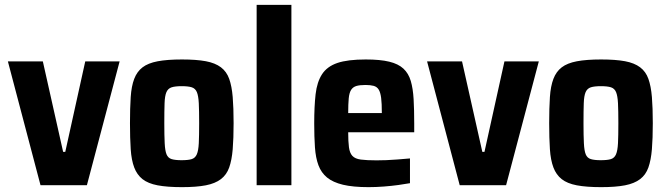

<svg xmlns="http://www.w3.org/2000/svg" viewBox="-20 -763 2749 791"><path d="M146.9 0 12.5 -510H156.5L240.1 -137.3H248.9L331.2 -510H472.8L338 0Z M729.6 8Q669 8 629.4 0.5Q589.9 -7 567.1 -25Q544.3 -43 532.9 -73.2Q521.5 -103.4 518.5 -148.2Q515.5 -193 515.5 -255.6Q515.5 -318.6 518.5 -363.3Q521.5 -408 532.9 -438Q544.3 -468 567.1 -485.5Q589.9 -503 629.4 -510.5Q669 -518 729.6 -518Q789 -518 827.8 -510.8Q866.5 -503.6 890.1 -485.8Q913.7 -468 924.3 -438Q935 -408 938.7 -363.3Q942.4 -318.6 942.4 -255.6Q942.4 -193 938.7 -148.2Q935 -103.4 924.3 -73.2Q913.7 -43 890.1 -25Q866.5 -7 827.8 0.5Q789 8 729.6 8ZM728 -103Q755.5 -103 769.8 -107.5Q784.2 -112 790.8 -127.1Q797.4 -142.2 799 -173.1Q800.5 -204.1 800.5 -255.6Q800.5 -306.9 799 -337.6Q797.4 -368.2 791.1 -383.4Q784.7 -398.6 770.1 -403.3Q755.5 -408 728.4 -408Q702 -408 687.1 -403.3Q672.3 -398.6 665.6 -383.4Q659 -368.2 658 -337.6Q656.9 -306.9 656.9 -255Q656.9 -204.1 658.5 -173.1Q660 -142.2 666.1 -127.1Q672.3 -112 687.1 -107.5Q702 -103 728 -103Z M1037.3 0V-743H1180.5V0Z M1498.2 8Q1434.4 8 1393 -1.9Q1351.6 -11.9 1327.5 -31.6Q1303.5 -51.3 1292 -82Q1280.5 -112.7 1277.5 -156Q1274.5 -199.3 1274.5 -254Q1274.5 -324.6 1280.2 -374.8Q1286 -425.1 1306.7 -457.1Q1327.5 -489.1 1369.9 -503.6Q1412.4 -518 1486.7 -518Q1546.2 -518 1583.6 -508.9Q1620.9 -499.9 1642 -480.3Q1663.1 -460.7 1672.3 -429.5Q1681.5 -398.2 1684 -354.5Q1686.5 -310.7 1686.5 -254.6V-218H1414.5Q1414.5 -179.8 1417.6 -156.3Q1420.7 -132.8 1431.7 -120.8Q1442.7 -108.8 1466.6 -105.6Q1490.5 -102.4 1531.2 -102.4Q1550 -102.4 1571.9 -103.2Q1593.8 -104 1619 -106.1Q1644.2 -108.1 1669 -110.3V-8.3Q1650 -4.9 1621.8 -0.9Q1593.7 3 1561.2 5.5Q1528.8 8 1498.2 8ZM1553.1 -281.9V-297.3Q1553.1 -337 1550.2 -359.9Q1547.2 -382.8 1540 -394.2Q1532.8 -405.6 1519.4 -409.3Q1506.1 -412.9 1485.6 -412.9Q1462.2 -412.9 1448.2 -408.8Q1434.2 -404.6 1426.5 -392.7Q1418.9 -380.7 1416.7 -357.6Q1414.5 -334.4 1414.5 -297.3H1569.1Z M1873.9 0 1739.5 -510H1883.5L1967.1 -137.3H1975.9L2058.2 -510H2199.8L2065 0Z M2456.6 8Q2396 8 2356.4 0.5Q2316.9 -7 2294.1 -25Q2271.3 -43 2259.9 -73.2Q2248.5 -103.4 2245.5 -148.2Q2242.5 -193 2242.5 -255.6Q2242.5 -318.6 2245.5 -363.3Q2248.5 -408 2259.9 -438Q2271.3 -468 2294.1 -485.5Q2316.9 -503 2356.4 -510.5Q2396 -518 2456.6 -518Q2516 -518 2554.8 -510.8Q2593.5 -503.6 2617.1 -485.8Q2640.7 -468 2651.3 -438Q2662 -408 2665.7 -363.3Q2669.4 -318.6 2669.4 -255.6Q2669.4 -193 2665.7 -148.2Q2662 -103.4 2651.3 -73.2Q2640.7 -43 2617.1 -25Q2593.5 -7 2554.8 0.5Q2516 8 2456.6 8ZM2455 -103Q2482.5 -103 2496.8 -107.5Q2511.2 -112 2517.8 -127.1Q2524.4 -142.2 2526 -173.1Q2527.5 -204.1 2527.5 -255.6Q2527.5 -306.9 2526 -337.6Q2524.4 -368.2 2518.1 -383.4Q2511.7 -398.6 2497.1 -403.3Q2482.5 -408 2455.4 -408Q2429 -408 2414.1 -403.3Q2399.3 -398.6 2392.6 -383.4Q2386 -368.2 2385 -337.6Q2383.9 -306.9 2383.9 -255Q2383.9 -204.1 2385.5 -173.1Q2387 -142.2 2393.1 -127.1Q2399.3 -112 2414.1 -107.5Q2429 -103 2455 -103Z"/></svg>

Font: Saira Thin SemiCondensed
Style: Regular
Weight: 100
Width: 4
Version: Version 1.101